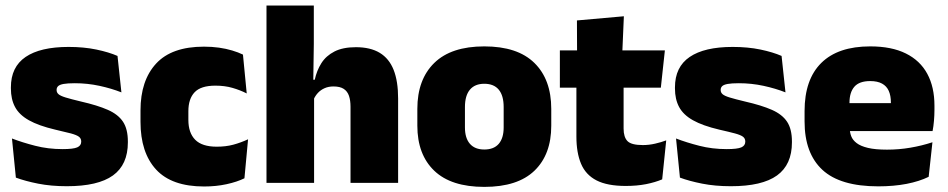

<svg xmlns="http://www.w3.org/2000/svg" viewBox="-20 -680 3524 714"><path d="M228.5 12.5Q170 12.5 122 3Q74 -6.5 39 -19.5L24.5 -165Q63.5 -150 111.2 -137.8Q159 -125.5 213 -125.5Q252.5 -125.5 267.2 -132Q282 -138.5 282 -153V-154Q282 -165 273.5 -171.5Q265 -178 243.8 -183.8Q222.5 -189.5 185 -198Q123.5 -212.5 87.5 -232.8Q51.5 -253 36 -282Q20.5 -311 20.5 -351V-355Q20.5 -431 75.2 -468.2Q130 -505.5 235 -505.5Q291.5 -505.5 338.2 -495.8Q385 -486 417 -472L431.5 -336.5Q395 -351 350 -360.8Q305 -370.5 258 -370.5Q231 -370.5 216.2 -367.8Q201.5 -365 196 -359.5Q190.5 -354 190.5 -346V-345Q190.5 -336 197.5 -329.8Q204.5 -323.5 224 -317.5Q243.5 -311.5 281 -302.5Q342.5 -288.5 381 -271.5Q419.5 -254.5 437.5 -227.2Q455.5 -200 455.5 -153.5V-150.5Q455.5 -67.5 400 -27.5Q344.5 12.5 228.5 12.5Z M739 13.5Q618.5 13.5 560.5 -49.5Q502.5 -112.5 502.5 -227V-269.5Q502.5 -380.5 560.5 -443.5Q618.5 -506.5 738.5 -506.5Q768 -506.5 794.5 -502.8Q821 -499 843.5 -492.2Q866 -485.5 883.5 -477L897.5 -332.5Q873 -345 844.5 -353.2Q816 -361.5 781 -361.5Q727 -361.5 703.8 -337Q680.5 -312.5 680.5 -266.5V-234Q680.5 -186 706 -160.2Q731.5 -134.5 786 -134.5Q820 -134.5 847.8 -142Q875.5 -149.5 902.5 -162L889 -17Q861.5 -3.5 822.5 5Q783.5 13.5 739 13.5Z M1283.5 0V-283Q1283.5 -306.5 1277.8 -323.5Q1272 -340.5 1258.2 -349.5Q1244.5 -358.5 1220 -358.5Q1201.5 -358.5 1187 -352Q1172.5 -345.5 1162.5 -334.8Q1152.5 -324 1146.5 -310.5L1110.5 -383.5H1150.5Q1158 -418 1175.2 -445.2Q1192.5 -472.5 1223.8 -488.5Q1255 -504.5 1303.5 -504.5Q1357.5 -504.5 1392.2 -483.5Q1427 -462.5 1443.8 -420.2Q1460.5 -378 1460.5 -313.5V0ZM971 0V-659.5H1147V-516.5L1144.5 -345.5L1148 -331.5V0Z M1781 15Q1657.5 15 1594.8 -45.2Q1532 -105.5 1532 -212.5V-275Q1532 -384.5 1595 -446Q1658 -507.5 1781 -507.5Q1904.5 -507.5 1967.2 -446Q2030 -384.5 2030 -275V-212.5Q2030 -105.5 1967.5 -45.2Q1905 15 1781 15ZM1781 -124Q1816.5 -124 1834.8 -145.2Q1853 -166.5 1853 -206V-282Q1853 -324.5 1834.8 -346.5Q1816.5 -368.5 1781 -368.5Q1746 -368.5 1727.5 -346.5Q1709 -324.5 1709 -282V-206Q1709 -166.5 1727.5 -145.2Q1746 -124 1781 -124Z M2307 11.5Q2238.5 11.5 2198.2 -9.2Q2158 -30 2140.8 -71Q2123.5 -112 2123.5 -172V-436H2299V-202Q2299 -170 2313.5 -155.2Q2328 -140.5 2370.5 -140.5Q2393.5 -140.5 2416.2 -145.8Q2439 -151 2457.5 -158L2442.5 -13Q2416.5 -2 2382.5 4.8Q2348.5 11.5 2307 11.5ZM2062 -354V-492.5H2452.5L2437.5 -354ZM2126 -480.5 2125.5 -604 2300 -619.5 2294 -480.5Z M2698 12.5Q2639.5 12.5 2591.5 3Q2543.5 -6.5 2508.5 -19.5L2494 -165Q2533 -150 2580.8 -137.8Q2628.5 -125.5 2682.5 -125.5Q2722 -125.5 2736.8 -132Q2751.5 -138.5 2751.5 -153V-154Q2751.5 -165 2743 -171.5Q2734.5 -178 2713.2 -183.8Q2692 -189.5 2654.5 -198Q2593 -212.5 2557 -232.8Q2521 -253 2505.5 -282Q2490 -311 2490 -351V-355Q2490 -431 2544.8 -468.2Q2599.5 -505.5 2704.5 -505.5Q2761 -505.5 2807.8 -495.8Q2854.5 -486 2886.5 -472L2901 -336.5Q2864.5 -351 2819.5 -360.8Q2774.5 -370.5 2727.5 -370.5Q2700.5 -370.5 2685.8 -367.8Q2671 -365 2665.5 -359.5Q2660 -354 2660 -346V-345Q2660 -336 2667 -329.8Q2674 -323.5 2693.5 -317.5Q2713 -311.5 2750.5 -302.5Q2812 -288.5 2850.5 -271.5Q2889 -254.5 2907 -227.2Q2925 -200 2925 -153.5V-150.5Q2925 -67.5 2869.5 -27.5Q2814 12.5 2698 12.5Z M3246 13Q3104.5 13 3038.2 -48.5Q2972 -110 2972 -228.5V-267Q2972 -384.5 3034.2 -446Q3096.5 -507.5 3216 -507.5Q3295.5 -507.5 3348.5 -481.2Q3401.5 -455 3428.2 -405.8Q3455 -356.5 3455 -287V-271.5Q3455 -251.5 3453.2 -230.8Q3451.5 -210 3448 -192.5H3289.5Q3291.5 -223 3292.2 -250Q3293 -277 3293 -298.5Q3293 -324.5 3285 -342.2Q3277 -360 3260 -369.2Q3243 -378.5 3216 -378.5Q3175.5 -378.5 3157.2 -357.5Q3139 -336.5 3139 -298V-253.5L3140 -234.5V-203.5Q3140 -188 3145.5 -173.5Q3151 -159 3165.8 -147.8Q3180.5 -136.5 3207.8 -130Q3235 -123.5 3278.5 -123.5Q3323 -123.5 3365.5 -130.8Q3408 -138 3447.5 -151L3433.5 -22.5Q3399 -5.5 3351.2 3.8Q3303.5 13 3246 13ZM3065.5 -192.5V-296.5H3412.5V-192.5Z"/></svg>

Font: Anek Tamil ExtraBold
Style: Regular
Weight: 800
Designer: Aadarsh Rajan (Tamil), Yesha Goshar (Latin)
Foundry: Ek Type
Version: Version 1.003